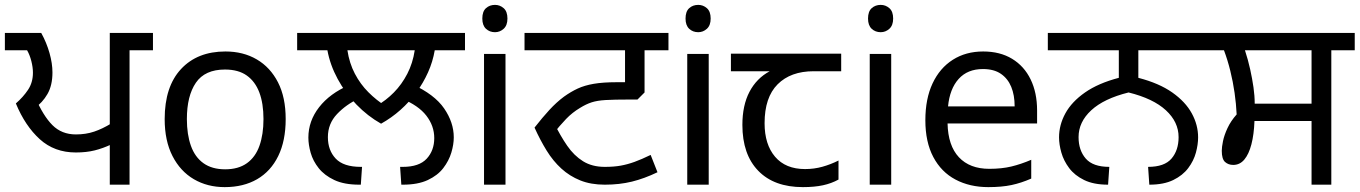

<svg xmlns="http://www.w3.org/2000/svg" viewBox="-27 -757 5573 787"><path d="M423 0V-180L429 -165Q395 -149 361 -140.5Q327 -132 284 -132Q196 -132 136 -186.5Q76 -241 38 -333Q68 -359 88 -389Q108 -419 108 -459Q108 -481 101.5 -506.5Q95 -532 84 -551H-7V-622H142Q164 -582 176 -539.5Q188 -497 188 -460Q188 -407 167.5 -371.5Q147 -336 114 -313L118 -357Q150 -282 188 -244Q226 -206 284 -206Q325 -206 359 -217.5Q393 -229 429 -251L423 -240V-622H600V-551H504V0Z M1144 -269Q1144 -180 1113.5 -117.5Q1083 -55 1027 -22.5Q971 10 894 10Q823 10 767.5 -22.5Q712 -55 680 -117.5Q648 -180 648 -269Q648 -402 715 -474Q782 -546 897 -546Q970 -546 1025.5 -513.5Q1081 -481 1112.5 -419.5Q1144 -358 1144 -269ZM739 -269Q739 -206 755.5 -159.5Q772 -113 807 -88Q842 -63 896 -63Q950 -63 985 -88Q1020 -113 1036.5 -159.5Q1053 -206 1053 -269Q1053 -333 1036 -378Q1019 -423 984.5 -447.5Q950 -472 895 -472Q813 -472 776 -418Q739 -364 739 -269Z M1535 -250Q1480 -281 1434 -328.5Q1388 -376 1357 -433.5Q1326 -491 1315 -551H1191V-622H1879V-551H1755Q1747 -504 1727.5 -460.5Q1708 -417 1679.5 -378Q1651 -339 1614.5 -306.5Q1578 -274 1535 -250ZM1673 -551H1397Q1405 -498 1427.5 -455Q1450 -412 1483 -379Q1516 -346 1554 -322L1516 -323Q1555 -345 1587.5 -378Q1620 -411 1642.5 -454.5Q1665 -498 1673 -551ZM1237 -193Q1237 -261 1281 -317.5Q1325 -374 1404 -408L1444 -353Q1392 -329 1354.5 -289.5Q1317 -250 1317 -195Q1317 -141 1349 -107Q1381 -73 1452 -73H1457L1452 0H1446Q1384 0 1343.5 -19Q1303 -38 1279.5 -67.5Q1256 -97 1246.5 -130.5Q1237 -164 1237 -193ZM1833 -194Q1833 -165 1823 -131.5Q1813 -98 1790 -68Q1767 -38 1726.5 -19Q1686 0 1624 0H1618L1613 -73H1624Q1691 -73 1722 -106.5Q1753 -140 1753 -191Q1753 -241 1720.5 -283Q1688 -325 1619 -353L1662 -412Q1754 -370 1793.5 -312.5Q1833 -255 1833 -194Z M2045 -536V0H1957V-536ZM2002 -737Q2022 -737 2037.5 -723.5Q2053 -710 2053 -681Q2053 -653 2037.5 -639Q2022 -625 2002 -625Q1980 -625 1965 -639Q1950 -653 1950 -681Q1950 -710 1965 -723.5Q1980 -737 2002 -737Z M2452 0Q2395 0 2351.5 -17.5Q2308 -35 2274 -66Q2240 -97 2213.5 -140Q2187 -183 2164 -234Q2196 -275 2225 -306.5Q2254 -338 2285 -361Q2313 -381 2341 -394Q2369 -407 2407 -413.5Q2445 -420 2500 -420H2535V-551H2123V-622H2713V-551H2615V-378L2586 -349H2549Q2491 -349 2456 -347Q2421 -345 2398 -337.5Q2375 -330 2351 -315Q2319 -296 2293.5 -269.5Q2268 -243 2237 -204L2244 -253Q2270 -200 2298 -159.5Q2326 -119 2363 -96Q2400 -73 2452 -73Q2489 -73 2517 -78Q2545 -83 2574 -93.5Q2603 -104 2640 -122L2668 -51Q2614 -25 2563 -12.5Q2512 0 2452 0Z M2878 -536V0H2790V-536ZM2835 -737Q2855 -737 2870.5 -723.5Q2886 -710 2886 -681Q2886 -653 2870.5 -639Q2855 -625 2835 -625Q2813 -625 2798 -639Q2783 -653 2783 -681Q2783 -710 2798 -723.5Q2813 -737 2835 -737Z M3264 10Q3146 10 3081 -57Q3016 -124 3016 -245Q3016 -325 3045 -380.5Q3074 -436 3128 -465H2969V-537H3421V-465H3308Q3214 -465 3160.5 -411.5Q3107 -358 3107 -252Q3107 -165 3150 -114.5Q3193 -64 3273 -64Q3310 -64 3344 -73.5Q3378 -83 3410 -99V-21Q3381 -5 3346 2.5Q3311 10 3264 10Z M3626 -536V0H3538V-536ZM3583 -737Q3603 -737 3618.5 -723.5Q3634 -710 3634 -681Q3634 -653 3618.5 -639Q3603 -625 3583 -625Q3561 -625 3546 -639Q3531 -653 3531 -681Q3531 -710 3546 -723.5Q3561 -737 3583 -737Z M4003 -546Q4072 -546 4121.5 -516Q4171 -486 4197.5 -431.5Q4224 -377 4224 -304V-251H3857Q3859 -160 3903.5 -112.5Q3948 -65 4028 -65Q4079 -65 4118.5 -74.5Q4158 -84 4200 -102V-25Q4159 -7 4119 1.5Q4079 10 4024 10Q3948 10 3889.5 -21Q3831 -52 3798.5 -113.5Q3766 -175 3766 -264Q3766 -352 3795.5 -415Q3825 -478 3878.5 -512Q3932 -546 4003 -546ZM4002 -474Q3939 -474 3902.5 -433.5Q3866 -393 3859 -321H4132Q4132 -367 4118 -401Q4104 -435 4075.5 -454.5Q4047 -474 4002 -474Z M4515 0Q4456 0 4417 -19Q4378 -38 4355.5 -68Q4333 -98 4323.5 -131.5Q4314 -165 4314 -194Q4314 -245 4340 -292.5Q4366 -340 4420.5 -378Q4475 -416 4559 -438V-551H4268V-622H4930V-551H4639V-438Q4724 -416 4778 -378Q4832 -340 4858 -292.5Q4884 -245 4884 -194Q4884 -165 4875 -131.5Q4866 -98 4843.5 -68Q4821 -38 4782 -19Q4743 0 4684 0L4679 -73Q4746 -73 4775 -107Q4804 -141 4804 -195Q4804 -257 4752 -305Q4700 -353 4599 -378Q4498 -353 4446 -305Q4394 -257 4394 -195Q4394 -141 4423.5 -107Q4453 -73 4520 -73Z M5349 0V-261H5115Q5113 -206 5102.5 -165.5Q5092 -125 5073.5 -103Q5055 -81 5028 -81Q5008 -81 4994.5 -93Q4981 -105 4981 -139Q4981 -154 4986 -178.5Q4991 -203 5004.5 -232Q5018 -261 5042 -288Q5040 -331 5033.5 -376.5Q5027 -422 5016 -466.5Q5005 -511 4990 -551H4916V-622H5526V-551H5430V0ZM5116 -332H5349V-551H5076Q5089 -511 5097.5 -472.5Q5106 -434 5111 -399Q5116 -364 5116 -332Z"/></svg>

Font: gurmukhi115
Style: Regular
Weight: 400
Designer: Jelle Bosma - Monotype Design Team
Foundry: Monotype Imaging Inc.
Version: Version 2.003